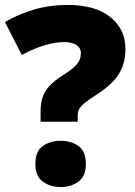

<svg xmlns="http://www.w3.org/2000/svg" viewBox="-20 -744 545 776"><path d="M144 -294Q144 -324 151.5 -348.5Q159 -373 178.5 -395Q198 -417 233 -439Q266 -460 282 -475.5Q298 -491 302.5 -504Q307 -517 307 -530Q307 -550 288.5 -562Q270 -574 240 -574Q203 -574 160 -561Q117 -548 68 -522L0 -655Q55 -687 118 -705.5Q181 -724 254 -724Q365 -724 426 -675Q487 -626 487 -546Q487 -508 475.5 -476Q464 -444 438.5 -416.5Q413 -389 371 -362Q342 -343 325 -330Q308 -317 301 -305Q294 -293 294 -277V-252H144ZM123 -81Q123 -133 153 -154Q183 -175 226 -175Q267 -175 297 -154Q327 -133 327 -81Q327 -32 297 -10Q267 12 226 12Q183 12 153 -10Q123 -32 123 -81Z"/></svg>

Font: Noto Sans Cham Black
Style: Regular
Weight: 900
Version: Version 2.002